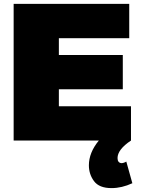

<svg xmlns="http://www.w3.org/2000/svg" viewBox="-20 -721 730 985"><path d="M552 244Q489 244 462.5 208.5Q436 173 436 127Q436 62 487 0H50V-701H643V-525H282V-439H610V-263H282V-176H652V0Q583 46 583 90Q583 114 603 116Q614 116 628 108L659 219Q605 244 552 244Z"/></svg>

Font: Argentum Novus Black
Style: Regular
Weight: 900
Designer: Julieta Ulanovsky (font) & Cristiano Sobral (main changes)
Foundry: Julieta Ulanovsky (font) & Cristiano Sobral (main changes)
Version: Version 3.00;November 27, 2020;FontCreator 13.0.0.2655 64-bi